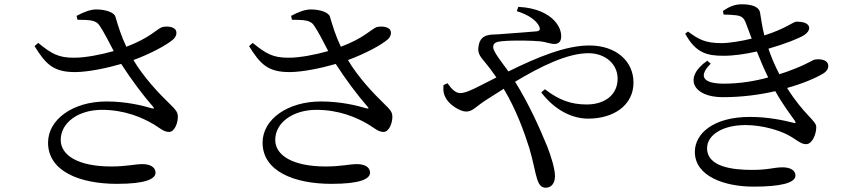

<svg xmlns="http://www.w3.org/2000/svg" viewBox="-20 -817 4040 895"><path d="M476 -344C321 -344 204 -261 204 -152C204 -19 351 40 525 40C656 40 705 18 705 -12C705 -39 678 -52 644 -52C608 -52 572 -41 498 -41C346 -41 263 -92 263 -165C263 -245 345 -305 455 -305C560 -305 642 -270 699 -236C728 -218 744 -202 768 -202C794 -202 810 -245 809 -275C808 -294 800 -305 776 -328C716 -386 650 -457 602 -537C683 -567 757 -607 787 -633C803 -647 807 -667 797 -680C784 -694 754 -696 734 -690C707 -678 677 -640 569 -599C545 -649 532 -692 518 -739C513 -759 472 -773 429 -773C402 -773 370 -761 337 -743L341 -725C398 -724 427 -724 444 -698C465 -667 487 -623 510 -579C451 -562 377 -548 328 -548C252 -547 220 -567 158 -617L141 -602C193 -518 229 -480 333 -481C398 -482 483 -501 545 -519C592 -446 646 -374 693 -320C701 -311 699 -310 688 -312C645 -325 568 -344 476 -344Z M1476 -344C1321 -344 1204 -261 1204 -152C1204 -19 1351 40 1525 40C1656 40 1705 18 1705 -12C1705 -39 1678 -52 1644 -52C1608 -52 1572 -41 1498 -41C1346 -41 1263 -92 1263 -165C1263 -245 1345 -305 1455 -305C1560 -305 1642 -270 1699 -236C1728 -218 1744 -202 1768 -202C1794 -202 1810 -245 1809 -275C1808 -294 1800 -305 1776 -328C1716 -386 1650 -457 1602 -537C1683 -567 1757 -607 1787 -633C1803 -647 1807 -667 1797 -680C1784 -694 1754 -696 1734 -690C1707 -678 1677 -640 1569 -599C1545 -649 1532 -692 1518 -739C1513 -759 1472 -773 1429 -773C1402 -773 1370 -761 1337 -743L1341 -725C1398 -724 1427 -724 1444 -698C1465 -667 1487 -623 1510 -579C1451 -562 1377 -548 1328 -548C1252 -547 1220 -567 1158 -617L1141 -602C1193 -518 1229 -480 1333 -481C1398 -482 1483 -501 1545 -519C1592 -446 1646 -374 1693 -320C1701 -311 1699 -310 1688 -312C1645 -325 1568 -344 1476 -344Z M2066 -429 2047 -420C2045 -390 2050 -372 2061 -355C2078 -327 2125 -297 2153 -297C2183 -297 2197 -319 2243 -349L2328 -403C2387 -305 2424 -200 2447 -128C2466 -64 2475 -9 2483 15C2492 46 2505 58 2524 58C2551 58 2567 36 2567 4C2567 -30 2549 -88 2531 -134C2497 -217 2446 -332 2381 -436C2501 -508 2625 -569 2723 -569C2799 -569 2859 -521 2859 -450C2859 -375 2799 -330 2715 -330C2641 -330 2585 -351 2520 -401L2503 -386C2567 -303 2647 -264 2722 -264C2840 -264 2933 -326 2933 -432C2933 -531 2853 -605 2727 -605C2618 -605 2488 -552 2350 -484C2319 -527 2279 -576 2279 -597C2279 -617 2292 -622 2320 -625C2377 -630 2463 -628 2501 -624C2526 -621 2546 -612 2564 -612C2584 -612 2596 -623 2596 -648C2596 -673 2585 -698 2564 -721C2536 -751 2483 -781 2396 -785L2389 -765C2449 -747 2482 -718 2493 -695C2500 -680 2496 -673 2482 -671C2454 -668 2378 -663 2301 -657C2269 -655 2220 -661 2211 -603C2203 -565 2225 -547 2244 -523C2258 -506 2274 -485 2294 -456L2213 -415C2178 -397 2147 -383 2125 -383C2102 -383 2082 -406 2066 -429Z M3677 -245C3633 -256 3561 -272 3476 -272C3303 -272 3219 -193 3219 -109C3219 5 3358 53 3492 53C3615 53 3688 37 3688 1C3688 -23 3663 -37 3629 -37C3585 -37 3565 -25 3486 -25C3395 -25 3276 -39 3276 -126C3276 -189 3350 -234 3455 -234C3537 -234 3614 -208 3651 -189C3696 -165 3711 -145 3738 -145C3765 -145 3785 -189 3785 -225C3785 -255 3727 -282 3649 -407C3721 -427 3780 -452 3817 -474C3836 -486 3841 -498 3841 -510C3841 -535 3812 -543 3783 -540C3769 -540 3754 -523 3678 -494C3658 -486 3636 -478 3613 -471C3591 -513 3575 -552 3562 -590C3639 -612 3704 -638 3728 -653C3745 -664 3752 -676 3752 -686C3751 -711 3720 -716 3692 -716C3678 -716 3642 -683 3543 -652C3533 -690 3528 -729 3523 -758C3518 -788 3479 -797 3438 -797C3405 -797 3379 -786 3350 -766L3353 -749C3372 -749 3392 -748 3409 -746C3439 -743 3448 -732 3457 -709L3484 -637C3435 -625 3379 -616 3343 -616C3268 -616 3237 -633 3187 -670L3174 -660C3223 -570 3276 -557 3352 -557C3401 -557 3455 -565 3508 -577C3525 -534 3543 -492 3561 -456C3496 -438 3425 -427 3355 -427C3251 -427 3237 -465 3293 -520L3277 -534C3164 -456 3209 -364 3349 -364C3437 -364 3520 -375 3594 -392C3631 -326 3668 -279 3685 -254C3691 -244 3690 -241 3677 -245Z"/></svg>

Font: Noto Serif KR Medium
Style: Regular
Weight: 500
Designer: Ryoko NISHIZUKA 西塚涼子 (kana & ideographs); Frank Grießhammer (Latin, Greek & Cyrillic); Wenlong ZHANG 张文龙 (bopomofo); San
Foundry: Adobe
Version: Version 2.001;hotconv 1.1.0;makeotfexe 2.6.0